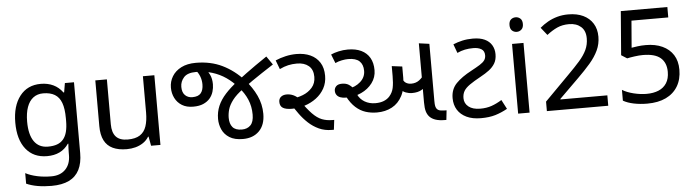

<svg xmlns="http://www.w3.org/2000/svg" viewBox="-54 -984 5325 1471"><g transform="rotate(-5 2608.0 -248.5)"><path d="M275 -546Q328 -546 370.5 -526Q413 -506 443 -465H448L460 -536H530V9Q530 85 504 136.5Q478 188 425 214Q372 240 290 240Q232 240 183.5 231.5Q135 223 97 206V125Q135 145 186 156Q237 167 295 167Q364 167 403.5 126.5Q443 86 443 16V-5Q443 -17 444 -39.5Q445 -62 446 -71H442Q414 -30 372.5 -10Q331 10 276 10Q172 10 113.5 -63Q55 -136 55 -267Q55 -395 113.5 -470.5Q172 -546 275 -546ZM287 -472Q242 -472 210.5 -448Q179 -424 162.5 -378Q146 -332 146 -266Q146 -167 182.5 -114.5Q219 -62 289 -62Q330 -62 359 -72.5Q388 -83 407 -105.5Q426 -128 435 -163Q444 -198 444 -246V-267Q444 -340 427.5 -385Q411 -430 376 -451Q341 -472 287 -472Z M1148 -536V0H1076L1063 -71H1059Q1042 -43 1015 -25Q988 -7 956 1.5Q924 10 889 10Q825 10 781.5 -10.5Q738 -31 716 -74Q694 -117 694 -185V-536H783V-191Q783 -127 812 -95Q841 -63 902 -63Q962 -63 996.5 -85.5Q1031 -108 1045.5 -151.5Q1060 -195 1060 -257V-536Z M1782 10Q1718 10 1679 -14.5Q1640 -39 1622.5 -78Q1605 -117 1605 -160Q1605 -213 1624.5 -259Q1644 -305 1683.5 -348.5Q1723 -392 1782 -437Q1818 -465 1853 -490.5Q1888 -516 1927.5 -544Q1967 -572 2015 -604L2060 -539Q2012 -508 1971 -481Q1930 -454 1892.5 -428Q1855 -402 1818 -374Q1762 -333 1734 -296Q1706 -259 1696.5 -226Q1687 -193 1687 -161Q1687 -115 1709 -89Q1731 -63 1780 -63Q1822 -63 1847 -88.5Q1872 -114 1872 -170Q1872 -233 1849.5 -286Q1827 -339 1785 -385Q1745 -432 1697 -465Q1649 -498 1592 -515.5Q1535 -533 1467 -533Q1402 -533 1374 -501.5Q1346 -470 1346 -429Q1346 -386 1368 -364.5Q1390 -343 1424 -343Q1470 -343 1489.5 -367Q1509 -391 1509 -434Q1509 -466 1498.5 -494Q1488 -522 1469 -544L1540 -555Q1559 -533 1574 -502Q1589 -471 1589 -428Q1589 -400 1580.5 -371.5Q1572 -343 1553 -320.5Q1534 -298 1502.5 -284Q1471 -270 1424 -270Q1373 -270 1338 -291.5Q1303 -313 1284.5 -349.5Q1266 -386 1266 -430Q1266 -477 1290 -516.5Q1314 -556 1360 -579.5Q1406 -603 1473 -603Q1586 -603 1675.5 -559.5Q1765 -516 1838 -436Q1891 -377 1922.5 -310Q1954 -243 1954 -169Q1954 -84 1907.5 -37Q1861 10 1782 10Z M2467 0Q2412 0 2367.5 -20.5Q2323 -41 2287.5 -74Q2252 -107 2223.5 -146.5Q2195 -186 2171 -225L2179 -265Q2224 -268 2267.5 -285Q2311 -302 2339.5 -335Q2368 -368 2368 -417Q2368 -473 2334 -501.5Q2300 -530 2244 -530Q2208 -530 2176.5 -523Q2145 -516 2110 -499L2084 -568Q2121 -584 2162.5 -593.5Q2204 -603 2246 -603Q2307 -603 2353 -582Q2399 -561 2425 -520Q2451 -479 2451 -418Q2451 -364 2427.5 -321.5Q2404 -279 2364 -249Q2324 -219 2275 -203.5Q2226 -188 2176 -188Q2130 -188 2107 -202Q2084 -216 2084 -249Q2084 -274 2101 -287.5Q2118 -301 2145 -301Q2171 -301 2196 -290Q2221 -279 2254 -246H2241Q2288 -178 2324.5 -140.5Q2361 -103 2397 -89Q2433 -75 2477 -75H2491L2482 0Z M2823 -103Q2777 -103 2736 -116Q2695 -129 2660 -160.5Q2625 -192 2597 -245L2618 -303Q2674 -311 2713 -345.5Q2752 -380 2752 -430Q2752 -478 2724.5 -504Q2697 -530 2638 -530Q2616 -530 2588.5 -524.5Q2561 -519 2538 -508L2511 -576Q2535 -587 2570 -595Q2605 -603 2641 -603Q2702 -603 2744.5 -582.5Q2787 -562 2809.5 -523Q2832 -484 2832 -428Q2832 -373 2799.5 -329.5Q2767 -286 2714 -261.5Q2661 -237 2597 -237Q2570 -237 2552 -244Q2534 -251 2524.5 -264.5Q2515 -278 2515 -297Q2515 -317 2529.5 -331.5Q2544 -346 2574 -346Q2605 -346 2625 -333.5Q2645 -321 2667 -295L2681 -256Q2699 -217 2735 -196Q2771 -175 2817 -175Q2855 -175 2882 -186Q2909 -197 2926 -216Q2951 -244 2958.5 -280Q2966 -316 2966 -371V-447L3046 -437V-349Q3046 -267 3017.5 -212Q2989 -157 2938.5 -130Q2888 -103 2823 -103ZM3104 -228Q3079 -228 3055 -237Q3031 -246 3011 -269Q2991 -292 2977 -333L3035 -356Q3043 -324 3061 -312Q3079 -300 3103 -300Q3139 -300 3165 -319.5Q3191 -339 3213 -373L3230 -291Q3205 -261 3176.5 -244.5Q3148 -228 3104 -228ZM3336 0Q3293 0 3264.5 -9.5Q3236 -19 3219 -37Q3203 -54 3195.5 -79Q3188 -104 3188 -148V-603L3268 -592V-152Q3268 -125 3271 -112.5Q3274 -100 3280 -92Q3291 -78 3312.5 -75.5Q3334 -73 3355 -73L3347 0Z M3612 10Q3548 10 3502.5 -11.5Q3457 -33 3433 -71.5Q3409 -110 3409 -162Q3409 -230 3452 -274.5Q3495 -319 3571 -359Q3612 -381 3637.5 -397Q3663 -413 3674.5 -429Q3686 -445 3686 -467Q3686 -501 3662 -515.5Q3638 -530 3600 -530Q3565 -530 3535.5 -524Q3506 -518 3476 -504L3451 -572Q3484 -586 3521.5 -594.5Q3559 -603 3602 -603Q3658 -603 3694 -586Q3730 -569 3748 -538.5Q3766 -508 3766 -469Q3766 -427 3749 -398.5Q3732 -370 3703.5 -348.5Q3675 -327 3638 -307Q3583 -277 3551 -254.5Q3519 -232 3505.5 -209Q3492 -186 3492 -154Q3492 -114 3524 -88.5Q3556 -63 3614 -63Q3662 -63 3701 -76.5Q3740 -90 3780 -115L3817 -44Q3770 -18 3723.5 -4Q3677 10 3612 10Z M3987 -536V0H3899V-536ZM3944 -737Q3964 -737 3979.5 -723.5Q3995 -710 3995 -681Q3995 -653 3979.5 -639Q3964 -625 3944 -625Q3922 -625 3907 -639Q3892 -653 3892 -681Q3892 -710 3907 -723.5Q3922 -737 3944 -737Z M4592 0H4120V-73L4307 -262Q4361 -316 4398 -358Q4435 -400 4454 -440.5Q4473 -481 4473 -529Q4473 -588 4438 -618.5Q4403 -649 4347 -649Q4295 -649 4255.5 -631Q4216 -613 4175 -581L4128 -640Q4156 -664 4189.5 -683Q4223 -702 4262.5 -713Q4302 -724 4347 -724Q4414 -724 4462 -701Q4510 -678 4536.5 -635.5Q4563 -593 4563 -534Q4563 -478 4540 -429Q4517 -380 4476 -332.5Q4435 -285 4380 -231L4231 -84V-80H4592Z M4919 -438Q4992 -438 5046 -413Q5100 -388 5129.5 -341.5Q5159 -295 5159 -228Q5159 -154 5127 -100.5Q5095 -47 5035.5 -18.5Q4976 10 4892 10Q4837 10 4788.5 0Q4740 -10 4707 -29V-112Q4743 -90 4794.5 -77.5Q4846 -65 4893 -65Q4946 -65 4985.5 -81.5Q5025 -98 5047 -132.5Q5069 -167 5069 -219Q5069 -289 5026 -326.5Q4983 -364 4890 -364Q4862 -364 4826 -359Q4790 -354 4768 -349L4724 -377L4751 -714H5109V-634H4826L4809 -427Q4826 -430 4855 -434Q4884 -438 4919 -438Z"/></g></svg>

Font: guzrati25
Style: Book
Weight: 400
Designer: Jelle Bosma - Monotype Design Team, Universal Thirst
Foundry: Monotype Imaging Inc.
Version: Version 2.106